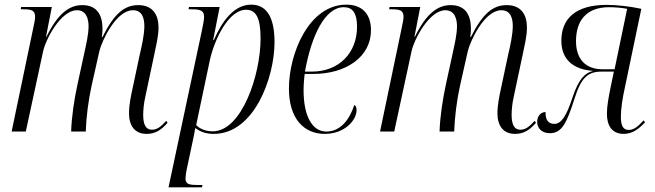

<svg xmlns="http://www.w3.org/2000/svg" viewBox="-20 -566 2820 826"><path d="M611 10C649 10 674 -7 701 -38L695 -46C673 -22 657 -8 634 -8C604 -8 596 -36 596 -73C596 -93 599 -123 605 -149L643 -328C650 -363 662 -409 662 -447C662 -503 637 -544 575 -544C515 -544 471 -507 421 -407H418C420 -419 421 -431 421 -442C421 -499 399 -544 334 -544C278 -544 229 -508 180 -408H178L203 -536H71L69 -526H81C118 -526 131 -520 131 -493C131 -484 128 -468 124 -450L30 0H91L165 -343C175 -394 241 -522 311 -522C351 -522 361 -485 361 -453C361 -418 351 -376 341 -330L314 -206C299 -137 288 -63 286 0H349C351 -62 360 -133 374 -197L408 -348C420 -394 480 -522 552 -522C592 -522 601 -487 601 -454C601 -417 590 -368 581 -330L551 -189C543 -153 535 -113 535 -79C535 -27 558 10 611 10Z M848 -432 705 240H849L851 230H834C795 230 778 227 778 202C778 193 780 179 783 164L810 37C814 20 816 7 820 -15C843 1 865 10 900 10C1073 10 1161 -231 1161 -385C1161 -490 1128 -546 1061 -546C988 -546 937 -478 900 -394H897L925 -536H793L791 -526H804C842 -526 858 -521 858 -493C858 -482 854 -461 848 -432ZM895 -1C859 -1 835 -16 824 -28L883 -308C903 -397 963 -524 1039 -524C1082 -524 1101 -488 1101 -400C1101 -244 1020 -1 895 -1Z M1377 10C1464 10 1514 -50 1514 -92C1514 -106 1510 -112 1504 -114C1484 -51 1444 0 1384 0C1323 0 1286 -67 1286 -178C1286 -202 1289 -238 1291 -248H1329C1468 -248 1576 -321 1576 -436C1576 -506 1538 -546 1470 -546C1309 -546 1223 -336 1223 -185C1223 -56 1287 10 1377 10ZM1322 -258H1292C1320 -415 1379 -535 1459 -535C1497 -535 1516 -510 1516 -451C1516 -337 1437 -258 1322 -258Z M2196 10C2234 10 2259 -7 2286 -38L2280 -46C2258 -22 2242 -8 2219 -8C2189 -8 2181 -36 2181 -73C2181 -93 2184 -123 2190 -149L2228 -328C2235 -363 2247 -409 2247 -447C2247 -503 2222 -544 2160 -544C2100 -544 2056 -507 2006 -407H2003C2005 -419 2006 -431 2006 -442C2006 -499 1984 -544 1919 -544C1863 -544 1814 -508 1765 -408H1763L1788 -536H1656L1654 -526H1666C1703 -526 1716 -520 1716 -493C1716 -484 1713 -468 1709 -450L1615 0H1676L1750 -343C1760 -394 1826 -522 1896 -522C1936 -522 1946 -485 1946 -453C1946 -418 1936 -376 1926 -330L1899 -206C1884 -137 1873 -63 1871 0H1934C1936 -62 1945 -133 1959 -197L1993 -348C2005 -394 2065 -522 2137 -522C2177 -522 2186 -487 2186 -454C2186 -417 2175 -368 2166 -330L2136 -189C2128 -153 2120 -113 2120 -79C2120 -27 2143 10 2196 10Z M2663 10C2702 10 2730 -13 2755 -40L2749 -48C2724 -22 2708 -7 2685 -7C2660 -7 2651 -26 2651 -64C2651 -97 2658 -144 2669 -193L2739 -528C2694 -538 2636 -545 2589 -545C2457 -545 2395 -486 2395 -391C2395 -311 2445 -267 2532 -261C2496 -252 2470 -227 2443 -147C2418 -69 2395 -33 2365 -33C2340 -33 2326 -49 2327 -84C2307 -84 2291 -67 2291 -42C2291 -14 2311 7 2346 7C2398 7 2419 -39 2452 -143C2481 -234 2510 -258 2569 -258H2621L2607 -191C2598 -147 2591 -109 2591 -77C2591 -25 2613 10 2663 10ZM2572 -268C2499 -268 2458 -312 2458 -389C2458 -473 2499 -535 2600 -535C2625 -535 2652 -533 2678 -528L2624 -268Z"/></svg>

Font: Noto Serif Display Condensed Light
Style: Italic
Weight: 300
Width: 3
Italic angle: -12°
Designer: Monotype Design Team
Foundry: Monotype Imaging Inc.
Version: Version 2.009